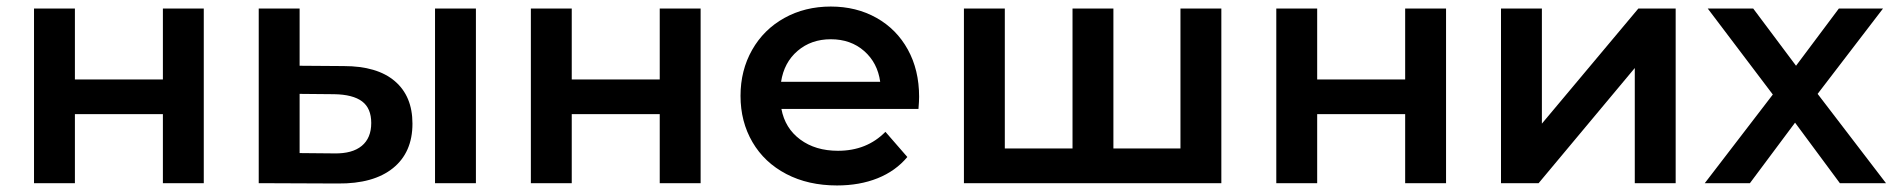

<svg xmlns="http://www.w3.org/2000/svg" viewBox="-20 -560 5791 587"><path d="M84 -534H209V-317H478V-534H603V0H478V-211H209V0H84Z M1241 -182Q1241 -94 1181.5 -46Q1122 2 1013 1L771 0V-534H896V-359L1031 -358Q1133 -358 1187 -312Q1241 -266 1241 -182ZM1310 -534H1435V0H1310ZM1115 -184Q1115 -229 1087 -250Q1059 -271 1002 -272L896 -273V-92L1002 -91Q1057 -90 1086 -114Q1115 -138 1115 -184Z M1603 -534H1728V-317H1997V-534H2122V0H1997V-211H1728V0H1603Z M2788 -227H2369Q2380 -168 2426.5 -133.5Q2473 -99 2542 -99Q2630 -99 2687 -157L2754 -80Q2718 -37 2663 -15Q2608 7 2539 7Q2451 7 2384 -28Q2317 -63 2280.5 -125.5Q2244 -188 2244 -267Q2244 -345 2279.5 -407.5Q2315 -470 2378 -505Q2441 -540 2520 -540Q2598 -540 2659.5 -505.5Q2721 -471 2755.5 -408.5Q2790 -346 2790 -264Q2790 -251 2788 -227ZM2368 -310H2671Q2663 -368 2622 -404Q2581 -440 2520 -440Q2460 -440 2418.5 -404.5Q2377 -369 2368 -310Z M3714 -534V0H2927V-534H3052V-106H3259V-534H3384V-106H3589V-534Z M3882 -534H4007V-317H4276V-534H4401V0H4276V-211H4007V0H3882Z M4569 -534H4694V-182L4989 -534H5103V0H4978V-352L4684 0H4569Z M5605 0 5468 -185 5330 0H5192L5400 -271L5201 -534H5340L5471 -359L5602 -534H5737L5537 -273L5746 0Z"/></svg>

Font: APTA Sans SemiBold
Style: Bold
Weight: 600
Version: Version 7.200